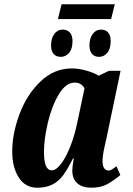

<svg xmlns="http://www.w3.org/2000/svg" viewBox="-20 -865 622 895"><path d="M37 -159Q37 -242 71 -333Q105 -424 168.5 -485Q232 -546 315 -546Q348 -546 384 -535.5Q420 -525 440 -512L488 -535H542L477 -224Q476 -219 467 -179Q458 -139 458 -114Q458 -92 465.5 -81Q473 -70 486 -70Q493 -70 499 -73.5Q505 -77 512 -82Q519 -87 523 -90L541 -49Q507 -21 478 -5.5Q449 10 404 10Q364 10 340.5 -10.5Q317 -31 317 -71Q317 -89 324 -126H320Q296 -78 275.5 -49.5Q255 -21 225.5 -5.5Q196 10 153 10Q98 10 67.5 -37.5Q37 -85 37 -159ZM339 -288 374 -453Q367 -466 355.5 -473Q344 -480 329 -480Q287 -480 254 -425Q221 -370 203 -293Q185 -216 185 -156Q185 -71 221 -71Q242 -71 265.5 -102.5Q289 -134 308.5 -184.5Q328 -235 339 -288ZM267 -845H515L498 -776H250ZM218 -653Q218 -686 233 -706.5Q248 -727 272 -727Q293 -727 305.5 -713.5Q318 -700 318 -674Q318 -637 302 -618.5Q286 -600 264 -600Q242 -600 230 -613.5Q218 -627 218 -653ZM397 -653Q397 -686 412 -706.5Q427 -727 451 -727Q472 -727 484 -713.5Q496 -700 496 -674Q496 -637 480 -618.5Q464 -600 442 -600Q421 -600 409 -613.5Q397 -627 397 -653Z"/></svg>

Font: Noto Serif CondExtraBold
Style: Italic
Weight: 800
Width: 3
Italic angle: -12°
Designer: Monotype Design Team
Foundry: Monotype Imaging Inc.
Version: Version 1.001